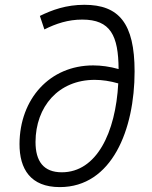

<svg xmlns="http://www.w3.org/2000/svg" viewBox="-20 -762 626 792"><path d="M226.6 9.8C441.9 9.8 535.2 -227.5 535.2 -467.3C535.2 -666.5 470.2 -742.2 328.1 -742.2C252.9 -742.2 195.3 -721.2 144.5 -696.3L163.1 -640.6C210.9 -664.6 260.7 -681.2 319.3 -681.2C436 -681.2 468.3 -615.2 469.2 -477.1C433.1 -487.3 397.9 -492.2 364.3 -492.2C184.6 -492.2 61.5 -353.5 60.5 -168.5C60.1 -64.9 106 9.8 226.6 9.8ZM467.8 -418C457 -214.8 378.4 -51.3 234.9 -51.3C159.7 -51.3 126.5 -96.7 126.5 -176.3C127 -322.3 221.2 -432.6 370.6 -432.6C401.4 -432.6 434.1 -427.7 467.8 -418Z"/></svg>

Font: Cascadia Mono NF Light
Style: Italic
Weight: 300
Italic angle: -10°
Monospace: yes
Designer: Aaron Bell
Foundry: Saja Typeworks
Version: Version 2404.023